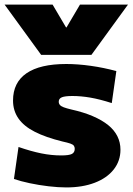

<svg xmlns="http://www.w3.org/2000/svg" viewBox="-30 -810 580 840"><path d="M-10 -790H200L259 -690H261L320 -790H530L370 -570H150ZM260 10Q225 10 182.5 5Q140 0 100 -8.5Q60 -17 31 -27L51 -167Q106 -148 150.5 -139Q195 -130 238 -130Q272 -130 284.5 -136.5Q297 -143 297 -159Q297 -167 293 -172.5Q289 -178 277.5 -182Q266 -186 243 -191Q170 -209 122 -233.5Q74 -258 50.5 -292Q27 -326 27 -370Q27 -449 86 -489.5Q145 -530 260 -530Q310 -530 367 -522Q424 -514 479 -499L459 -359Q406 -376 365 -383Q324 -390 287 -390Q255 -390 241 -384.5Q227 -379 227 -365Q227 -357 232 -351Q237 -345 249 -340.5Q261 -336 282 -331Q336 -319 376.5 -301.5Q417 -284 443.5 -262.5Q470 -241 483.5 -214Q497 -187 497 -155Q497 -106 467.5 -68.5Q438 -31 384.5 -10.5Q331 10 260 10Z"/></svg>

Font: M PLUS 1 Black
Style: Regular
Weight: 900
Designer: Coji Morishita
Foundry: UNDERFOREST DESIGN
Version: Version 1.001